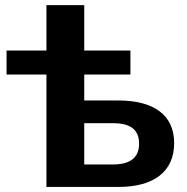

<svg xmlns="http://www.w3.org/2000/svg" viewBox="-20 -739 740 759"><path d="M448.7 0C588.4 0 668.5 -61 668.5 -173.3C668.5 -283.7 588.9 -341.8 447.8 -341.8H313V-444.3H495.6V-539.1H313V-718.8H163.6V-539.1H5.9V-444.3H163.6V0ZM313 -252H426.8C494.6 -252 529.8 -227.5 529.8 -170.9C529.8 -115.7 494.6 -88.9 426.8 -88.9H313Z"/></svg>

Font: Winston
Style: Bold
Weight: 700
Designer: Vernon Adams, Kim Jin-seong, David Berlow, Cristiano Sobral
Foundry: The Winston Project Authors
Version: Version 3.004